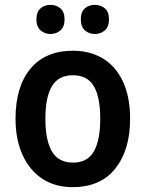

<svg xmlns="http://www.w3.org/2000/svg" viewBox="-20 -761 600 791"><path d="M516 -272Q516 -143 455 -66.5Q394 10 279 10Q207 10 154.5 -24.5Q102 -59 73 -122.5Q44 -186 44 -272Q44 -404 105.5 -478Q167 -552 281 -552Q351 -552 404 -520Q457 -488 486.5 -425Q516 -362 516 -272ZM167 -272Q167 -183 194 -137Q221 -91 281 -91Q340 -91 366.5 -137Q393 -183 393 -272Q393 -361 366.5 -406Q340 -451 280 -451Q221 -451 194 -406Q167 -361 167 -272ZM130 -681Q130 -712 147 -726.5Q164 -741 188 -741Q212 -741 229 -726.5Q246 -712 246 -681Q246 -651 229 -636Q212 -621 188 -621Q164 -621 147 -636Q130 -651 130 -681ZM313 -681Q313 -712 329.5 -726.5Q346 -741 371 -741Q395 -741 412 -726.5Q429 -712 429 -681Q429 -651 412 -636Q395 -621 371 -621Q346 -621 329.5 -636Q313 -651 313 -681Z"/></svg>

Font: Noto Sans Telugu SemiCondensed SemiBold
Style: Regular
Weight: 600
Width: 4
Designer: Jelle Bosma - Monotype Design Team
Foundry: Monotype Imaging Inc.
Version: Version 2.005; ttfautohint (v1.8.4.7-5d5b)